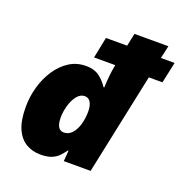

<svg xmlns="http://www.w3.org/2000/svg" viewBox="-136 -882 973 1015"><g transform="rotate(20 350.5 -375.0)"><path d="M198.2 9.8Q155.8 9.8 119.9 -10.3Q84 -30.3 62.5 -76.4Q41 -122.6 41 -201.2Q41 -258.3 56.6 -313.7Q72.3 -369.1 102.1 -414.3Q131.8 -459.5 173.6 -486.3Q215.3 -513.2 268.1 -513.2Q313 -513.2 341.3 -492.9Q369.6 -472.7 392.1 -439H396Q396 -445.3 397.2 -466.1Q398.4 -486.8 401.4 -513.4Q404.3 -540 409.2 -563L410.2 -569.8H291L314.9 -688H434.1L449.2 -759.8H640.1L624 -688H701.2L675.8 -569.8H599.1L479 0H328.1L333 -60.1H329.1Q315.4 -41 300 -25.1Q284.7 -9.3 261 0.2Q237.3 9.8 198.2 9.8ZM275.9 -142.1Q302.2 -142.1 321 -162.6Q339.8 -183.1 349.9 -217Q359.9 -251 359.9 -291Q359.9 -322.8 348.6 -341.8Q337.4 -360.8 316.9 -360.8Q290 -360.8 271.5 -336.4Q252.9 -312 243.4 -277.6Q233.9 -243.2 233.9 -211.9Q233.9 -142.1 275.9 -142.1Z"/></g></svg>

Font: Open Sans ExtraBold
Style: Italic
Weight: 800
Italic angle: -12°
Designer: Monotype Design Team
Foundry: Monotype Imaging Inc.
Version: Version 3.000; ttfautohint (v1.8.4)